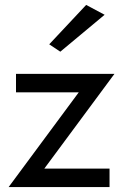

<svg xmlns="http://www.w3.org/2000/svg" viewBox="-20 -760 500 780"><path d="M300 -385 15 0H425V-75H160L445 -460H45V-385ZM405 -700 330 -740 180 -580 225 -550Z"/></svg>

Font: Jost-400-Book
Style: Regular
Weight: 400
Version: Version 3.200; ttfautohint (v0.97) -l 8 -r 50 -G 200 -x 14 -